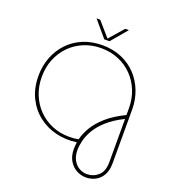

<svg xmlns="http://www.w3.org/2000/svg" viewBox="-188 -1020 1240 1384"><g transform="rotate(20 431.5 -328.0)"><path d="M631 224Q593 224 558.5 205.5Q524 187 502 150.5Q480 114 480 60Q480 48 481 34.5Q482 21 484 8Q402 20 326 1.5Q250 -17 190 -64Q130 -111 95 -183Q60 -255 60 -350Q60 -425 85.5 -491Q111 -557 158 -607Q205 -657 271.5 -685Q338 -713 419 -713Q501 -713 567 -685Q633 -657 680 -607Q727 -557 752.5 -491Q778 -425 778 -350V60Q778 117 757.5 153Q737 189 703.5 206.5Q670 224 631 224ZM629 199Q679 199 716 166Q753 133 753 63V-269Q676 -231 627.5 -187.5Q579 -144 553 -100Q527 -56 517 -15Q507 26 507 59Q507 104 524.5 135.5Q542 167 570 183Q598 199 629 199ZM419 -10Q439 -10 454 -11.5Q469 -13 489 -17Q500 -63 529 -112Q558 -161 612 -209Q666 -257 753 -299V-350Q753 -423 728 -485Q703 -547 658 -593Q613 -639 552 -664.5Q491 -690 419 -690Q347 -690 286 -664.5Q225 -639 180 -593Q135 -547 110 -485Q85 -423 85 -350Q85 -277 110 -215Q135 -153 180 -107Q225 -61 286 -35.5Q347 -10 419 -10ZM416 -757 312 -880H340L436 -770L532 -880H560L456 -757Z"/></g></svg>

Font: MuseoModerno Thin
Style: Regular
Weight: 100
Designer: Pablo Cosgaya, Héctor Gatti, Marcela Romero, and the Authors of The MuseoModerno Project.
Foundry: Omnibus-Type Team
Version: Version 1.003